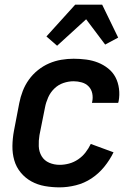

<svg xmlns="http://www.w3.org/2000/svg" viewBox="-20 -795 590 827"><path d="M237 12Q204 12 173 6.5Q142 1 115.5 -13.5Q89 -28 69.5 -51.5Q50 -75 41.5 -104.5Q33 -134 33.5 -166.5Q34 -199 40 -231L63 -351Q68 -377 78 -403Q88 -429 104.5 -452Q121 -475 143.5 -493Q166 -511 191.5 -522Q217 -533 244 -537.5Q271 -542 297 -542Q324 -542 351 -538.5Q378 -535 402 -525.5Q426 -516 446 -500Q466 -484 477.5 -462Q489 -440 492.5 -413Q496 -386 491 -359L489 -352H376L377 -356Q381 -374 377.5 -392Q374 -410 362 -422.5Q350 -435 332.5 -440Q315 -445 297 -445Q275 -445 253 -437.5Q231 -430 214 -413.5Q197 -397 187.5 -375.5Q178 -354 174 -333L150 -213Q146 -189 147 -165Q148 -141 159.5 -122Q171 -103 192 -94Q213 -85 237 -85Q257 -85 277.5 -90.5Q298 -96 316.5 -108.5Q335 -121 348.5 -138.5Q362 -156 371 -175L469 -139Q453 -106 429 -76.5Q405 -47 374 -26.5Q343 -6 307 3Q271 12 237 12ZM226 -598 180 -638 304 -775H420L489 -633L433 -603L351 -712Z"/></svg>

Font: Lode
Style: Bold Italic
Weight: 700
Italic angle: -11°
Monospace: yes
Designer: Belleve Invis
Foundry: Belleve Invis
Version: Version 29.2.0; ttfautohint (v1.8.3)